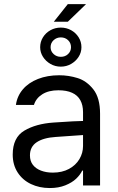

<svg xmlns="http://www.w3.org/2000/svg" viewBox="-20 -904 575 936"><path d="M306.6 -240.2 251 -236.3Q191.4 -232.4 158.7 -210.4Q126 -188.5 126 -146.5Q126 -119.1 140.1 -100.6Q154.3 -82 179.7 -72.3Q205.1 -62.5 237.3 -62.5Q283.2 -62.5 316.4 -80.6Q349.6 -98.6 367.2 -128.4Q384.8 -158.2 384.8 -192.4V-357.4Q384.8 -391.6 371.6 -415.5Q358.4 -439.5 331.5 -451.7Q304.7 -463.9 264.6 -463.9Q216.8 -463.9 186 -444.3Q155.3 -424.8 145.5 -392.6H57.6Q63.5 -435.5 91.3 -468.3Q119.1 -501 165 -519Q210.9 -537.1 268.6 -537.1Q314.5 -537.1 358.4 -523.4Q402.3 -509.8 435.1 -468.3Q467.8 -426.8 467.8 -349.6V0H384.8V-72.3H380.9Q371.1 -51.8 351.1 -32.7Q331.1 -13.7 298.3 -0.5Q265.6 12.7 222.7 12.7Q171.9 12.7 130.9 -6.8Q89.8 -26.4 65.9 -63.5Q42 -100.6 42 -150.4Q42 -233.4 98.6 -267.1Q155.3 -300.8 241.2 -306.6Q251 -307.6 335 -312.5L390.6 -314.5L391.6 -246.1Q382.8 -246.1 306.6 -240.2ZM310.5 -883.8H399.4L310.5 -797.9H242.2ZM175.8 -673.8Q175.8 -700.2 189.5 -722.2Q203.1 -744.1 226.1 -756.8Q249 -769.5 276.4 -769.5Q303.7 -769.5 326.7 -756.8Q349.6 -744.1 363.3 -722.2Q377 -700.2 377 -673.8Q377 -648.4 363.3 -627Q349.6 -605.5 326.7 -592.3Q303.7 -579.1 276.4 -579.1Q249 -579.1 226.1 -592.3Q203.1 -605.5 189.5 -627Q175.8 -648.4 175.8 -673.8ZM326.2 -673.8Q326.2 -694.3 312 -708Q297.9 -721.7 276.4 -721.7Q255.9 -721.7 241.2 -708Q226.6 -694.3 226.6 -673.8Q226.6 -654.3 241.2 -640.6Q255.9 -627 276.4 -627Q297.9 -627 312 -640.6Q326.2 -654.3 326.2 -673.8Z"/></svg>

Font: WEMIX Pretendard Variable
Style: Regular
Weight: 400
Designer: Base glyphs from Inter by Rasmus Andersson; Hangeul glyphs from Noto Sans CJK(Source Han Sans) by Jang Soo-young and Kan
Foundry: Kil Hyung-jin
Version: Version 1.000;Glyphs 3.2 (3208)